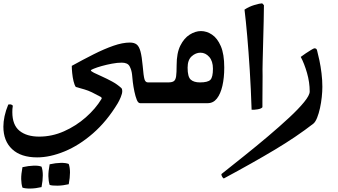

<svg xmlns="http://www.w3.org/2000/svg" viewBox="-113 -611 2004 1137"><path d="M484 -37Q453 -54 431 -64.5Q409 -75 387 -81.5Q365 -88 336 -96Q328 -107 322.5 -130Q317 -153 314.5 -178.5Q312 -204 312 -221Q379 -258 441.5 -289.5Q504 -321 558.5 -340Q613 -359 656 -359Q682 -359 696.5 -347.5Q711 -336 719 -306Q727 -276 732 -221Q737 -161 742.5 -142Q748 -123 763 -123Q784 -123 803.5 -123Q823 -123 846 -123V0H717Q705 0 697 -20Q689 -40 683 -68.5Q677 -97 673.5 -125Q670 -153 669 -170Q666 -197 654.5 -218.5Q643 -240 608 -240Q582 -240 550 -234Q518 -228 489.5 -220Q461 -212 443 -204.5Q425 -197 425 -195Q425 -189 443.5 -180Q462 -171 491 -158Q520 -145 550.5 -128.5Q581 -112 605 -90Q611 -85 611 -72Q611 -57 602 -35.5Q593 -14 584 1Q520 107 438 178.5Q356 250 269.5 285.5Q183 321 107 321Q11 321 -41 272.5Q-93 224 -93 139Q-93 110 -86 77Q-79 44 -64 8Q-60 7 -54 7Q-44 7 -37 15Q-39 25 -39.5 34.5Q-40 44 -40 53Q-40 129 2.5 163.5Q45 198 119 198Q195 198 266 166.5Q337 135 395 84Q453 33 488 -25Q492 -31 484 -37ZM20 500Q13 478 12.5 449.5Q12 421 20 379Q56 371 86 370Q116 369 133 376Q148 418 133 497Q99 505 67.5 505.5Q36 506 20 500ZM181 484Q174 461 173.5 432.5Q173 404 181 362Q217 354 247 353.5Q277 353 294 360Q309 402 294 480Q260 488 228 488.5Q196 489 181 484Z M805 0V-123H883Q906 -123 916.5 -130.5Q927 -138 930 -159.5Q933 -181 933 -225Q933 -297 955 -341Q977 -385 1010.5 -406Q1044 -427 1077 -427Q1111 -427 1142.5 -406Q1174 -385 1194.5 -338Q1215 -291 1215 -211Q1215 -150 1204 -102.5Q1193 -55 1171.5 -27.5Q1150 0 1117 0ZM998 -210Q998 -156 1016.5 -139.5Q1035 -123 1071 -123Q1118 -123 1133 -138.5Q1148 -154 1148 -204Q1148 -249 1126 -274Q1104 -299 1074 -299Q1046 -299 1022 -277.5Q998 -256 998 -210Z M1450 -580Q1450 -541 1448.5 -484.5Q1447 -428 1445.5 -366.5Q1444 -305 1442.5 -250.5Q1441 -196 1442 -161Q1442 -124 1441.5 -83.5Q1441 -43 1441 -13Q1441 17 1441 24Q1434 33 1412 36.5Q1390 40 1377 39Q1373 -85 1366 -195.5Q1359 -306 1351 -397.5Q1343 -489 1335 -554Q1362 -572 1394 -581.5Q1426 -591 1438 -591Q1442 -591 1450 -580Z M1743 121Q1644 198 1515.5 275Q1387 352 1212 446Q1206 442 1202 434.5Q1198 427 1198 420Q1262 369 1334 311.5Q1406 254 1474.5 196Q1543 138 1599 86Q1655 34 1688 -6.5Q1721 -47 1721 -69Q1721 -124 1705 -179.5Q1689 -235 1668 -274Q1681 -284 1697.5 -295Q1714 -306 1728 -314.5Q1742 -323 1748 -325Q1757 -325 1760.5 -321Q1764 -317 1765 -311Q1771 -289 1778.5 -253.5Q1786 -218 1791 -177Q1796 -136 1796 -97Q1796 -70 1792.5 -36.5Q1789 -3 1782 29Q1775 61 1765 86Q1755 111 1743 121Z"/></svg>

Font: Ruwudu SemiBold
Style: Regular
Weight: 600
Designer: Becca Hirsbrunner Spalinger
Foundry: SIL International
Version: Version 3.000